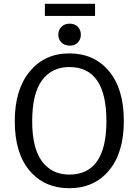

<svg xmlns="http://www.w3.org/2000/svg" viewBox="-20 -982 732 1014"><path d="M482 -898H217V-962H482ZM304.5 -840.5Q321 -857 348 -857Q375 -857 391 -840.5Q407 -824 407 -799Q407 -774 391 -757.5Q375 -741 348 -741Q321 -741 304.5 -757.5Q288 -774 288 -799Q288 -824 304.5 -840.5ZM346 -700Q477 -700 555.5 -606.5Q634 -513 634 -343Q634 -175 555.5 -81.5Q477 12 346 12Q215 12 136.5 -80.5Q58 -173 58 -342Q58 -509 137 -604.5Q216 -700 346 -700ZM346 -628Q254 -628 202 -558Q150 -488 150 -342Q150 -198 202.5 -129Q255 -60 346 -60Q542 -60 542 -343Q542 -628 346 -628Z"/></svg>

Font: FiraGO Book
Style: Regular
Weight: 350
Designer: bBox Type
Foundry: bBox Type GmbH
Version: Version 1.001;PS 001.001;hotconv 1.0.88;makeotf.lib2.5.64775